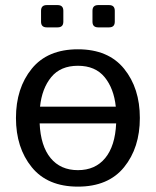

<svg xmlns="http://www.w3.org/2000/svg" viewBox="-20 -711 601 740"><path d="M160.2 -605.5Q138.2 -605.5 138.2 -627.4V-669.4Q138.2 -691.4 160.2 -691.4H202.1Q224.1 -691.4 224.1 -669.4V-627.4Q224.1 -605.5 202.1 -605.5ZM358.4 -605.5Q336.4 -605.5 336.4 -627.4V-669.4Q336.4 -691.4 358.4 -691.4H400.4Q422.4 -691.4 422.4 -669.4V-627.4Q422.4 -605.5 400.4 -605.5ZM41.5 -256.3Q41.5 -371.1 102.3 -446Q163.1 -521 280.3 -521Q397.5 -521 458.3 -446Q519 -371.1 519 -256.3Q519 -141.6 458.3 -66.7Q397.5 8.3 280.3 8.3Q163.1 8.3 102.3 -66.7Q41.5 -141.6 41.5 -256.3ZM132.8 -235.4Q136.7 -148.4 175 -101.8Q213.4 -55.2 280.3 -55.2Q347.2 -55.2 385.5 -101.8Q423.8 -148.4 427.7 -235.4ZM134.3 -299.8H426.3Q418.9 -370.1 383.1 -413.8Q347.2 -457.5 280.3 -457.5Q213.4 -457.5 177.5 -413.8Q141.6 -370.1 134.3 -299.8Z"/></svg>

Font: Istok Web
Style: Regular
Weight: 400
Designer: Andrey V. Panov
Foundry: Andrey V. Panov
Version: Version 1.0.2g